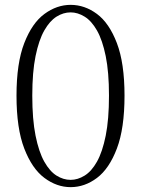

<svg xmlns="http://www.w3.org/2000/svg" viewBox="-20 -757 582 791"><path d="M271 14Q214 14 163 -24Q112 -62 80 -145Q48 -228 48 -363Q48 -497 80 -579.5Q112 -662 163 -699.5Q214 -737 271 -737Q329 -737 379.5 -699.5Q430 -662 461.5 -579.5Q493 -497 493 -363Q493 -228 461.5 -145Q430 -62 379.5 -24Q329 14 271 14ZM271 -16Q300 -16 328.5 -33.5Q357 -51 379.5 -91Q402 -131 415.5 -198Q429 -265 429 -363Q429 -460 415.5 -526Q402 -592 379.5 -631.5Q357 -671 328.5 -688.5Q300 -706 271 -706Q241 -706 213 -688.5Q185 -671 162.5 -631.5Q140 -592 126.5 -526Q113 -460 113 -363Q113 -265 126.5 -198Q140 -131 162.5 -91Q185 -51 213 -33.5Q241 -16 271 -16Z"/></svg>

Font: Noto Serif JP ExtraLight
Style: Regular
Weight: 200
Designer: Ryoko NISHIZUKA  (kana & ideographs); Frank Grießhammer (Latin, Greek & Cyrillic); Wenlong ZHANG  (bopomofo); Sandoll Co
Foundry: Adobe
Version: Version 2.002-H1;hotconv 1.1.0;makeotfexe 2.6.0